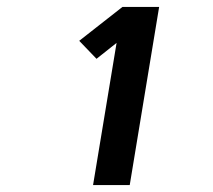

<svg xmlns="http://www.w3.org/2000/svg" viewBox="-20 -833 616 555"><path d="M249 -298H355L440 -813H334L209 -715L259 -663L317 -709Z"/></svg>

Font: Iosevka Sparkle Heavy Oblique
Style: Regular
Weight: 900
Italic angle: -9°
Designer: Belleve Invis
Foundry: Belleve Invis
Version: Version 4.5.0; ttfautohint (v1.8.3)